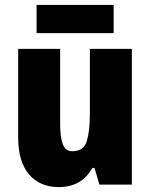

<svg xmlns="http://www.w3.org/2000/svg" viewBox="-20 -752 611 782"><path d="M517 -553V0H385L365 -68H356Q313 10 219 10Q143 10 98.5 -41.5Q54 -93 54 -193V-553H225V-248Q225 -192 236 -164Q247 -136 274 -136Q321 -136 333.5 -177Q346 -218 346 -289V-553ZM443 -732V-617H129V-732Z"/></svg>

Font: Noto Sans Khmer UI Condensed Black
Style: Regular
Weight: 900
Width: 3
Designer: Danh Hong and the Monotype Design Team
Foundry: Monotype Imaging Inc.
Version: Version 2.002; ttfautohint (v1.8.4.7-5d5b)